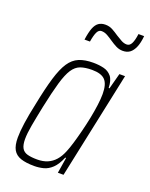

<svg xmlns="http://www.w3.org/2000/svg" viewBox="-136 -780 672 861"><g transform="rotate(20 200.0 -350.0)"><path d="M136 8Q96 8 71 -0.5Q46 -9 34.5 -29.5Q23 -50 23 -87Q23 -116 29 -158Q35 -200 47 -255Q63 -335 78.5 -386.5Q94 -438 113 -466.5Q132 -495 159.5 -506.5Q187 -518 227 -518Q254 -518 277 -512.5Q300 -507 314.5 -489.5Q329 -472 330 -435H334L354 -510H381L273 0H246L258 -75H254Q239 -39 220 -21Q201 -3 179.5 2.5Q158 8 136 8ZM138 -24Q166 -24 187 -33Q208 -42 223.5 -59.5Q239 -77 250 -104Q258 -123 266.5 -151.5Q275 -180 283.5 -213.5Q292 -247 299 -281.5Q306 -316 310 -347Q314 -378 314 -400Q314 -447 295.5 -466.5Q277 -486 233 -486Q200 -486 178 -478Q156 -470 140.5 -446.5Q125 -423 111.5 -377Q98 -331 82 -255Q70 -197 63 -157.5Q56 -118 56 -92Q56 -64 64.5 -49Q73 -34 91.5 -29Q110 -24 138 -24ZM154 -602Q159 -638 167 -658.5Q175 -679 188 -688Q201 -697 220 -697Q239 -697 254.5 -688.5Q270 -680 286 -669Q300 -660 313 -653Q326 -646 339 -646Q353 -646 361 -661.5Q369 -677 373 -708H400Q397 -675 388 -654Q379 -633 365.5 -623Q352 -613 332 -613Q315 -613 300 -620.5Q285 -628 269 -639Q256 -648 242 -656Q228 -664 213 -664Q200 -664 192.5 -648.5Q185 -633 180 -602Z"/></g></svg>

Font: Saira Condensed Thin
Style: Italic
Weight: 250
Width: 3
Italic angle: -12°
Designer: Hector Gatti with collaboration of the Omnibus-Type team
Foundry: Omnibus-Type
Version: Version 1.101